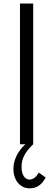

<svg xmlns="http://www.w3.org/2000/svg" viewBox="-20 -804 296 1070"><path d="M234.4 185.1Q203.6 245.6 145.5 245.6Q118.7 245.6 97.9 231.4Q77.1 217.3 65.9 192.4Q54.7 167.5 54.7 136.2Q54.7 101.1 72 64.9Q89.4 28.8 121.6 0H91.3V-784.2H165V0Q132.8 29.8 116.5 60.3Q100.1 90.8 100.1 125Q100.1 159.7 112.8 178.2Q125.5 196.8 144.5 196.8Q158.2 196.8 172.1 186.8Q186 176.8 195.8 157.7Z"/></svg>

Font: Decalotype Light
Style: Regular
Weight: 300
Designer: Alfredo Marco Pradil
Foundry: Alfredo Marco Pradil
Version: Version 1.0